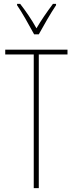

<svg xmlns="http://www.w3.org/2000/svg" viewBox="-20 -970 376 990"><path d="M156 -793H180C206 -840 240 -900 269 -943V-950H253C219 -904 194 -868 168 -824C144 -868 110 -917 84 -950H68V-943C90 -912 129 -843 156 -793ZM180 0V-689H328V-714H7V-689H154V0Z"/></svg>

Font: Noto Sans Oriya ExtCond Thin
Style: Regular
Weight: 100
Width: 2
Designer: Amélie Bonet and Sol Matas
Foundry: Google LLC
Version: Version 2.006